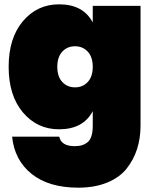

<svg xmlns="http://www.w3.org/2000/svg" viewBox="-20 -591 720 888"><path d="M253 -571Q365 -571 409 -487V-564H630V-10Q630 48 614 98Q598 148 565.5 189Q533 230 475.5 253.5Q418 277 342 277Q206 277 126.5 213.5Q47 150 36 41H254Q263 85 326 85Q365 85 387 65Q409 45 409 -10V-77Q365 7 253 7Q152 7 86 -71Q20 -149 20 -282Q20 -415 86 -493Q152 -571 253 -571ZM386 -212Q409 -237 409 -282Q409 -327 386 -352Q363 -377 327 -377Q291 -377 268 -352Q245 -327 245 -282Q245 -237 268 -212Q291 -187 327 -187Q363 -187 386 -212Z"/></svg>

Font: Poppins Black
Style: Regular
Weight: 900
Designer: Ninad Kale (Devanagari), Jonny Pinhorn (Latin)
Foundry: Indian Type Foundry
Version: Version 3.200;PS 1.000;hotconv 16.6.54;makeotf.lib2.5.65590